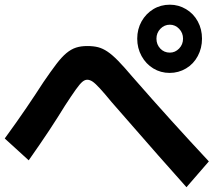

<svg xmlns="http://www.w3.org/2000/svg" viewBox="-20 -872 920 810"><path d="M558.9 -708.9Q558.9 -748.9 577.2 -781.7Q595.6 -814.4 626.7 -833.3Q657.8 -852.2 696.7 -852.2Q733.3 -852.2 765 -833.3Q796.7 -814.4 814.4 -781.7Q832.2 -748.9 832.2 -708.9Q832.2 -668.9 814.4 -635.6Q796.7 -602.2 765 -583.3Q733.3 -564.4 695.6 -564.4Q657.8 -564.4 626.7 -583.3Q595.6 -602.2 577.2 -635.6Q558.9 -668.9 558.9 -708.9ZM752.2 -708.9Q752.2 -733.3 735.6 -750.6Q718.9 -767.8 696.7 -767.8Q673.3 -767.8 656.7 -750.6Q640 -733.3 640 -708.9Q640 -684.4 656.1 -667.2Q672.2 -650 696.7 -650Q718.9 -650 735.6 -667.2Q752.2 -684.4 752.2 -708.9ZM766.7 -82.2Q702.2 -154.4 648.3 -215.6Q594.4 -276.7 546.7 -331.7Q498.9 -386.7 451.1 -441.1Q420 -478.9 401.1 -499.4Q382.2 -520 370.6 -527.8Q358.9 -535.6 347.8 -535.6Q337.8 -535.6 327.2 -526.7Q316.7 -517.8 300 -494.4Q283.3 -471.1 254.4 -426.7Q224.4 -377.8 187.8 -322.2Q151.1 -266.7 101.1 -195.6L0 -287.8Q51.1 -357.8 91.1 -416.7Q131.1 -475.6 163.3 -525.6Q194.4 -571.1 217.2 -601.1Q240 -631.1 260 -647.8Q280 -664.4 300.6 -671.1Q321.1 -677.8 347.8 -677.8Q374.4 -677.8 393.9 -672.8Q413.3 -667.8 433.3 -654.4Q453.3 -641.1 478.3 -615.6Q503.3 -590 538.9 -547.8Q624.4 -450 702.8 -363.3Q781.1 -276.7 861.1 -191.1Z"/></svg>

Font: Paperlogy 7 Bold
Style: Regular
Weight: 700
Designer: redesigned by Lee Juim, glyphs from Gmarket Sans & Montserrat
Foundry: PT&
Version: Version 1.001